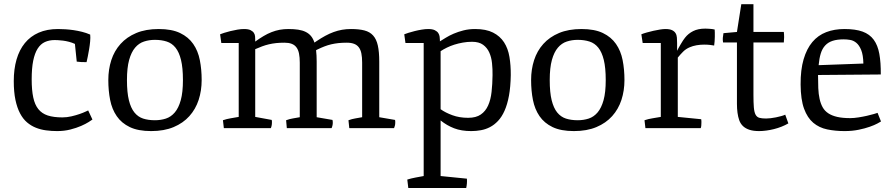

<svg xmlns="http://www.w3.org/2000/svg" viewBox="-20 -618 4314 926"><path d="M46.4 -227.1Q46.4 -284.7 59.8 -331.1Q73.2 -377.4 99.9 -410.2Q126.5 -442.9 166.5 -460.4Q206.5 -478 259.8 -478Q275.9 -478 295.2 -476.8Q314.5 -475.6 334.7 -472.7Q355 -469.7 375.5 -464.6Q396 -459.5 415 -451.2Q416.5 -437 414.8 -418.5Q413.1 -399.9 409.9 -380.9Q406.7 -361.8 403.3 -345Q399.9 -328.1 397.5 -318.4Q383.3 -318.4 373.5 -318.6Q363.8 -318.8 350.1 -320.8L341.3 -406.2Q327.6 -412.6 312.5 -416.5Q297.4 -420.4 283.7 -422.1Q270 -423.8 259.3 -424.3Q248.5 -424.8 243.7 -424.8Q217.3 -424.8 196.5 -415.3Q175.8 -405.8 161.6 -383.5Q147.5 -361.3 140.1 -325Q132.8 -288.6 132.8 -235.4Q132.8 -183.1 140.4 -147.9Q147.9 -112.8 165 -91.6Q182.1 -70.3 210.4 -61Q238.8 -51.8 280.8 -51.8Q302.7 -51.8 324.5 -56.9Q346.2 -62 363.8 -68.1Q381.3 -74.2 392.6 -79.6Q403.8 -85 405.3 -85.4L425.8 -41.5Q421.9 -38.6 407.7 -29.5Q393.6 -20.5 371.3 -10.7Q349.1 -1 319.6 6.6Q290 14.2 255.4 14.2Q228.5 14.2 202.4 10.7Q176.3 7.3 153.1 -2Q129.9 -11.2 110.4 -27.8Q90.8 -44.4 76.7 -71.3Q62.5 -98.1 54.4 -136.5Q46.4 -174.8 46.4 -227.1Z M502.4 -231.9Q502.4 -283.2 516.8 -327.9Q531.2 -372.6 561.3 -406Q591.3 -439.5 637 -458.7Q682.6 -478 745.6 -478Q808.6 -478 848.6 -458.7Q888.7 -439.5 911.9 -406Q935.1 -372.6 943.8 -327.9Q952.6 -283.2 952.6 -231.9Q952.6 -180.7 938 -136Q923.3 -91.3 893.3 -57.9Q863.3 -24.4 817.4 -5.1Q771.5 14.2 709 14.2Q646 14.2 606 -5.1Q565.9 -24.4 543 -57.9Q520 -91.3 511.2 -136Q502.4 -180.7 502.4 -231.9ZM592.3 -231.9Q592.3 -172.4 601.6 -134.8Q610.8 -97.2 628.2 -75.7Q645.5 -54.2 670.4 -46.1Q695.3 -38.1 727.1 -38.1Q755.4 -38.1 780 -46.1Q804.7 -54.2 823 -75.7Q841.3 -97.2 851.8 -134.8Q862.3 -172.4 862.3 -231.9Q862.3 -291 853 -328.9Q843.8 -366.7 826.4 -388.2Q809.1 -409.7 783.9 -417.7Q758.8 -425.8 727.1 -425.8Q699.2 -425.8 674.6 -417.7Q649.9 -409.7 631.6 -388.2Q613.3 -366.7 602.8 -328.9Q592.3 -291 592.3 -231.9Z M1055.2 -38.1Q1073.2 -44.4 1093 -47.6Q1112.8 -50.8 1131.3 -54.2V-410.6H1047.4L1041.5 -452.6Q1047.4 -455.1 1060.8 -459.5Q1074.2 -463.9 1091.1 -468Q1107.9 -472.2 1125.2 -475.1Q1142.6 -478 1156.7 -478Q1177.2 -478 1188.2 -472.7Q1199.2 -467.3 1204.3 -459.5Q1209.5 -451.7 1210.2 -442.4Q1210.9 -433.1 1210.9 -425.8V-417.5Q1231.9 -432.6 1251.2 -444.1Q1270.5 -455.6 1289.8 -463.1Q1309.1 -470.7 1329.1 -474.4Q1349.1 -478 1371.1 -478Q1397.5 -478 1418.2 -474.9Q1439 -471.7 1454.3 -464.1Q1469.7 -456.5 1480 -444.1Q1490.2 -431.6 1496.6 -412.6L1507.3 -419.9Q1528.3 -434.1 1548.6 -445.1Q1568.8 -456.1 1588.9 -463.4Q1608.9 -470.7 1629.6 -474.4Q1650.4 -478 1672.9 -478Q1711.4 -478 1737.5 -471.2Q1763.7 -464.4 1779.5 -446.8Q1795.4 -429.2 1802.2 -398.7Q1809.1 -368.2 1809.1 -320.8V-52.7L1885.3 -39.6Q1886.2 -36.6 1886.2 -32.7Q1886.2 -28.8 1886.2 -25.4Q1886.2 -18.6 1884.3 -11Q1882.3 -3.4 1880.4 0H1664.6L1660.6 -38.1Q1678.2 -44.4 1693.8 -46.9Q1709.5 -49.3 1726.6 -52.7V-315.9Q1726.6 -341.8 1722.9 -360.1Q1719.2 -378.4 1710.4 -389.9Q1701.7 -401.4 1687.5 -406.7Q1673.3 -412.1 1652.8 -412.1Q1630.9 -412.1 1612.5 -410.2Q1594.2 -408.2 1577.6 -404.3Q1561 -400.4 1545.2 -394.3Q1529.3 -388.2 1512.2 -379.9L1504.4 -376Q1507.3 -351.6 1507.3 -320.8V-52.7L1583.5 -39.6Q1584.5 -36.6 1584.7 -32.7Q1585 -28.8 1585 -25.4Q1585 -18.6 1583 -11Q1581.1 -3.4 1579.1 0H1363.3L1359.9 -38.1Q1377 -44.4 1392.8 -46.9Q1408.7 -49.3 1425.8 -52.7V-315.9Q1425.8 -341.3 1422.1 -359.6Q1418.5 -377.9 1409.7 -389.6Q1400.9 -401.4 1386.7 -406.7Q1372.6 -412.1 1352.1 -412.1Q1330.1 -412.1 1311.8 -410.2Q1293.5 -408.2 1276.9 -404.3Q1260.3 -400.4 1244.4 -394.5Q1228.5 -388.7 1210.9 -380.9V-54.2L1290.5 -39.6Q1291.5 -36.6 1291.5 -32.7Q1291.5 -28.8 1291.5 -25.4Q1291.5 -18.6 1289.8 -11Q1288.1 -3.4 1286.1 0H1059.6Z M2105 231 2231.9 243.7Q2233.4 267.1 2228.5 288.6H1949.2L1944.3 248Q1962.9 242.2 1983.9 238.3Q2004.9 234.4 2023.4 231V-410.6H1935.5L1929.7 -452.6Q1935.5 -455.1 1949.2 -459.5Q1962.9 -463.9 1979.5 -468Q1996.1 -472.2 2013.7 -475.1Q2031.2 -478 2044.9 -478Q2065.4 -478 2076.9 -472.4Q2088.4 -466.8 2093.8 -458.5Q2099.1 -450.2 2100.3 -441.2Q2101.6 -432.1 2101.6 -424.8V-418.5Q2113.3 -425.8 2129.9 -436Q2146.5 -446.3 2168 -455.6Q2189.5 -464.8 2215.3 -471.4Q2241.2 -478 2271.5 -478Q2324.2 -478 2357.9 -460.9Q2391.6 -443.8 2410.9 -414.1Q2430.2 -384.3 2437 -343.5Q2443.8 -302.7 2443.4 -255.4Q2442.4 -198.2 2434.6 -156Q2426.8 -113.8 2413.3 -83.7Q2399.9 -53.7 2381.8 -34.7Q2363.8 -15.6 2343 -4.9Q2322.3 5.9 2299.3 10Q2276.4 14.2 2252.9 14.2Q2205.1 14.2 2170.2 0.7Q2135.3 -12.7 2105 -37.1ZM2105 -91.3Q2127.9 -74.7 2161.9 -62.3Q2195.8 -49.8 2237.8 -49.8Q2275.9 -49.8 2298.8 -65.7Q2321.8 -81.5 2334.2 -109.4Q2346.7 -137.2 2350.8 -174.8Q2355 -212.4 2355.5 -255.4Q2356 -284.2 2353 -313Q2350.1 -341.8 2339.8 -364.7Q2329.6 -387.7 2309.8 -402.1Q2290 -416.5 2256.3 -416.5Q2233.9 -416.5 2212.2 -412.6Q2190.4 -408.7 2171.1 -402.6Q2151.9 -396.5 2135 -388.2Q2118.2 -379.9 2105 -371.1Z M2541.5 -231.9Q2541.5 -283.2 2555.9 -327.9Q2570.3 -372.6 2600.3 -406Q2630.4 -439.5 2676 -458.7Q2721.7 -478 2784.7 -478Q2847.7 -478 2887.7 -458.7Q2927.7 -439.5 2950.9 -406Q2974.1 -372.6 2982.9 -327.9Q2991.7 -283.2 2991.7 -231.9Q2991.7 -180.7 2977.1 -136Q2962.4 -91.3 2932.4 -57.9Q2902.3 -24.4 2856.4 -5.1Q2810.5 14.2 2748 14.2Q2685.1 14.2 2645 -5.1Q2605 -24.4 2582 -57.9Q2559.1 -91.3 2550.3 -136Q2541.5 -180.7 2541.5 -231.9ZM2631.3 -231.9Q2631.3 -172.4 2640.6 -134.8Q2649.9 -97.2 2667.2 -75.7Q2684.6 -54.2 2709.5 -46.1Q2734.4 -38.1 2766.1 -38.1Q2794.4 -38.1 2819.1 -46.1Q2843.8 -54.2 2862.1 -75.7Q2880.4 -97.2 2890.9 -134.8Q2901.4 -172.4 2901.4 -231.9Q2901.4 -291 2892.1 -328.9Q2882.8 -366.7 2865.5 -388.2Q2848.1 -409.7 2823 -417.7Q2797.9 -425.8 2766.1 -425.8Q2738.3 -425.8 2713.6 -417.7Q2689 -409.7 2670.7 -388.2Q2652.3 -366.7 2641.8 -328.9Q2631.3 -291 2631.3 -231.9Z M3088.4 -38.1Q3106.9 -44.4 3127.7 -47.6Q3148.4 -50.8 3167 -54.2V-410.6H3079.6L3073.2 -452.6Q3084 -457 3099.6 -461.4Q3115.2 -465.8 3131.6 -469.5Q3147.9 -473.1 3163.3 -475.6Q3178.7 -478 3189 -478Q3209.5 -478 3220.9 -472.7Q3232.4 -467.3 3238 -458.3Q3243.7 -449.2 3244.6 -436.8Q3245.6 -424.3 3245.6 -410.6V-373Q3247.6 -377.4 3252.4 -386.2Q3257.3 -395 3262.9 -404.5Q3268.6 -414.1 3274.2 -422.9Q3279.8 -431.6 3283.7 -436Q3299.3 -456.1 3323 -468Q3346.7 -480 3381.3 -480Q3384.8 -480 3390.6 -479.7Q3396.5 -479.5 3402.8 -479Q3409.2 -478.5 3415.5 -477.8Q3421.9 -477.1 3426.8 -475.6Q3427.2 -469.7 3427.5 -460.4Q3427.7 -451.2 3427.5 -440.4Q3427.2 -429.7 3426.5 -418.7Q3425.8 -407.7 3424.3 -398.4Q3416 -399.9 3403.8 -401.4Q3391.6 -402.8 3376 -402.8Q3357.4 -402.8 3339.4 -399.7Q3321.3 -396.5 3306.6 -390.1Q3288.1 -382.3 3274.9 -369.1Q3261.7 -356 3249 -340.3V-54.2L3361.8 -43Q3362.8 -40.5 3362.8 -34.7Q3362.8 -28.8 3362.8 -25.4Q3362.8 -18.6 3362.1 -11Q3361.3 -3.4 3359.4 0H3092.8Z M3534.2 -413.1H3467.3Q3465.3 -425.3 3466.1 -435.5Q3466.8 -445.8 3469.2 -458L3534.2 -463.9L3555.2 -597.7H3613.8V-463.9H3760.3Q3763.2 -439 3760.3 -413.1H3613.8V-161.6Q3613.8 -123 3615.7 -100.1Q3617.7 -77.1 3624 -65.2Q3630.4 -53.2 3642.3 -49.8Q3654.3 -46.4 3674.8 -46.4Q3684.1 -46.4 3696.8 -47.9Q3709.5 -49.3 3722.4 -52Q3735.4 -54.7 3747.1 -57.9Q3758.8 -61 3767.1 -64.9L3782.2 -22.9Q3767.1 -14.2 3749.3 -7.1Q3731.4 0 3712.9 4.6Q3694.3 9.3 3676 11.7Q3657.7 14.2 3641.1 14.2Q3612.8 14.2 3594 7.8Q3575.2 1.5 3563.2 -10Q3551.3 -21.5 3545.4 -37.8Q3539.6 -54.2 3536.9 -74.2Q3534.2 -94.2 3534.2 -117.4Q3534.2 -140.6 3534.2 -166Z M3841.3 -210Q3840.8 -281.2 3855.7 -332Q3870.6 -382.8 3897.9 -415.3Q3925.3 -447.8 3964.6 -462.9Q4003.9 -478 4052.7 -478Q4106 -478 4140.1 -465.6Q4174.3 -453.1 4193.8 -426.5Q4213.4 -399.9 4220.9 -358.4Q4228.5 -316.9 4228 -258.8L3925.3 -256.3Q3925.3 -221.7 3926.5 -192.9Q3927.7 -164.1 3932.9 -140.9Q3938 -117.7 3947.8 -100.3Q3957.5 -83 3974.9 -71.5Q3992.2 -60.1 4017.8 -54.2Q4043.5 -48.3 4080.1 -48.3Q4098.6 -48.3 4120.4 -51.8Q4142.1 -55.2 4161.4 -59.6Q4180.7 -64 4194.6 -68.1Q4208.5 -72.3 4212.4 -73.7L4229 -32.2Q4225.6 -29.8 4211.4 -22.2Q4197.3 -14.6 4174.6 -6.6Q4151.9 1.5 4121.1 7.8Q4090.3 14.2 4053.7 14.2Q4008.3 14.2 3969.5 6.1Q3930.7 -2 3902.3 -25.9Q3874 -49.8 3857.9 -93.8Q3841.8 -137.7 3841.3 -210ZM4144 -311.5Q4143.1 -353 4133.5 -376.5Q4124 -399.9 4110.1 -411.4Q4096.2 -422.9 4080.1 -425.5Q4064 -428.2 4049.3 -428.2Q4017.6 -428.2 3995.8 -421.1Q3974.1 -414.1 3960 -398.9Q3945.8 -383.8 3938.5 -360.1Q3931.2 -336.4 3928.2 -303.7Z"/></svg>

Font: Fjord
Style: One
Weight: 400
Designer: Viktoriya Grabowska
Foundry: Viktoriya Grabowska
Version: Version 1.002